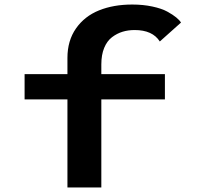

<svg xmlns="http://www.w3.org/2000/svg" viewBox="-20 -827 890 847"><path d="M88.5 -500H277.5V-571.5Q277.5 -647.5 315.2 -701.5Q353 -755.5 416.8 -781.2Q480.5 -807 563.5 -807Q611.5 -807 652.2 -798.2Q693 -789.5 718 -775.8Q743 -762 757.5 -750Q772 -738 778.5 -727.5L685 -644Q653 -694.5 574 -694.5Q545.5 -694.5 520.8 -687Q496 -679.5 474 -662.8Q452 -646 439.5 -615.5Q427 -585 427 -543V-500H707.5V-388.5H427V0H277.5V-388.5H88.5Z"/></svg>

Font: League Mono Wide SemiBold
Style: Regular
Weight: 600
Width: 8
Designer: Tyler Finck
Foundry: The League of Moveable Type / Tyler Finck
Version: Version 2.210